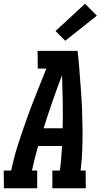

<svg xmlns="http://www.w3.org/2000/svg" viewBox="-49 -1007 544 1027"><path d="M-28 0 -29 -95H11Q25 -164 47 -232.5Q69 -301 93.5 -369.5Q118 -438 145 -505.5Q172 -573 199 -640H153L152 -735H366Q372 -682 376 -629.5Q380 -577 384 -524Q388 -471 390 -417.5Q392 -364 392.5 -310.5Q393 -257 391 -203Q389 -149 382 -95H409L410 0H231V-95H271Q276 -128 278.5 -161Q281 -194 283 -226H155Q146 -194 137.5 -161Q129 -128 122 -95H150V0ZM184 -321H286Q288 -393 286.5 -464Q285 -535 283 -605Q256 -535 231.5 -464Q207 -393 184 -321ZM300 -789 248 -841 406 -987 469 -923Z"/></svg>

Font: Iosevka QP
Style: Bold Italic
Weight: 700
Italic angle: -9°
Designer: Belleve Invis
Foundry: Belleve Invis
Version: Version 20.0.0; ttfautohint (v1.8.4)